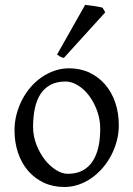

<svg xmlns="http://www.w3.org/2000/svg" viewBox="-20 -747 543 782"><path d="M388.2 -222.2Q388.2 -260.7 375.5 -295.7Q362.8 -330.6 342.8 -357.2Q322.8 -383.8 297.4 -399.4Q272 -415 247.1 -415Q210 -415 184.6 -400.9Q159.2 -386.7 143.8 -362.1Q128.4 -337.4 121.6 -303.7Q114.7 -270 114.7 -231Q114.7 -192.4 128.4 -157.5Q142.1 -122.6 162.8 -96.2Q183.6 -69.8 208.5 -54.4Q233.4 -39.1 255.9 -39.1Q290.5 -39.1 315.4 -52Q340.3 -64.9 356.4 -88.9Q372.6 -112.8 380.4 -146.5Q388.2 -180.2 388.2 -222.2ZM463.9 -236.8Q463.9 -204.1 455.6 -172.9Q447.3 -141.6 432.6 -113.8Q418 -85.9 397.5 -62.3Q377 -38.6 352.3 -21.5Q327.6 -4.4 299.8 5.1Q272 14.6 242.2 14.6Q195.8 14.6 158.4 -2.9Q121.1 -20.5 94.5 -51.3Q67.9 -82 53.5 -124.5Q39.1 -167 39.1 -216.8Q39.1 -249 47.1 -280.3Q55.2 -311.5 69.6 -339.6Q84 -367.7 104.2 -391.4Q124.5 -415 149.2 -432.1Q173.8 -449.2 202.4 -459Q231 -468.8 261.2 -468.8Q307.1 -468.8 344.5 -451.2Q381.8 -433.6 408.4 -402.6Q435.1 -371.6 449.5 -329.1Q463.9 -286.6 463.9 -236.8ZM240.2 -511.2Q231.4 -512.7 224.6 -516.6Q217.8 -520.5 212.4 -524.9L326.7 -727.1Q332.5 -726.6 342 -725.3Q351.6 -724.1 362.1 -722.7Q372.6 -721.2 382.3 -719.2Q392.1 -717.3 397.5 -715.8L408.7 -696.8Z"/></svg>

Font: Gentium Plus Eur
Style: Regular
Weight: 400
Designer: J. Victor Gaultney, Annie Olsen, Iska Routamaa, Becca Hirsbrunner
Foundry: SIL International
Version: Version 5.000